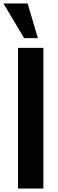

<svg xmlns="http://www.w3.org/2000/svg" viewBox="-39 -1086 334 1106"><path d="M100.1 -866.2 -19 -1065.9H120.1L179.2 -866.2ZM64.9 0V-810.1H210.9V0Z"/></svg>

Font: Oswald Medium
Style: Regular
Weight: 500
Designer: Vernon Adams
Foundry: Vernon Adams
Version: Version 4.103